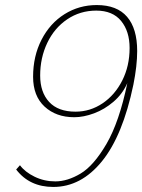

<svg xmlns="http://www.w3.org/2000/svg" viewBox="-20 -730 563 760"><path d="M44 -59 59 -76Q79 -49 117 -30.5Q155 -12 199 -12Q247 -12 299 -43Q351 -74 401.5 -160.5Q452 -247 484 -401Q465 -358 429.5 -327.5Q394 -297 352.5 -281.5Q311 -266 274 -266Q202 -266 156.5 -308Q111 -350 111 -426Q111 -508 144.5 -573Q178 -638 235.5 -674Q293 -710 363 -710Q443 -710 483 -663.5Q523 -617 523 -528Q523 -470 508 -395Q466 -193 383.5 -91.5Q301 10 191 10Q97 10 44 -59ZM493 -540Q493 -606 459.5 -647Q426 -688 361 -688Q297 -688 246 -653.5Q195 -619 167 -560Q139 -501 139 -431Q139 -365 174.5 -326.5Q210 -288 279 -288Q337 -288 386 -321Q435 -354 464 -411.5Q493 -469 493 -540Z"/></svg>

Font: Trirong Thin
Style: Italic
Weight: 250
Italic angle: -12°
Designer: Katatrad Team
Foundry: CadsonDemak
Version: Version 1.001